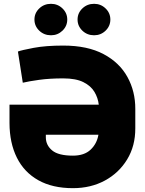

<svg xmlns="http://www.w3.org/2000/svg" viewBox="-20 -976 759 1006"><path d="M311.1 -737.2Q438.6 -737.2 522.4 -692.6Q606.2 -648.1 647.7 -572.6Q689.3 -497.2 688.9 -404.8V-304Q689.3 -211.6 646.3 -140.8Q603.3 -70 529.5 -30Q455.6 9.9 362.2 9.9Q254.6 9.9 180.6 -31.8Q106.5 -73.5 68.4 -150Q30.2 -226.6 29.8 -331V-427.6H497.5Q493.6 -462.7 475 -494.3Q456.3 -525.9 416.9 -545.6Q377.5 -565.3 311.1 -565.3Q240.1 -565.3 185.4 -557.7Q130.7 -550.1 99.4 -542.6L73.9 -706Q93.4 -713.4 156.6 -725.3Q219.8 -737.2 311.1 -737.2ZM495.7 -269.9H220.2V-255.7Q220.5 -215.2 253.2 -187.9Q285.9 -160.5 362.2 -160.5Q421.5 -160.5 454.5 -191.6Q487.6 -222.7 495.7 -269.9ZM247.2 -791.2Q210.9 -791.2 185.7 -815.3Q160.5 -839.5 160.5 -873.6Q160.5 -907.7 185.7 -931.8Q210.9 -956 247.2 -956Q282.3 -956 307.4 -931.8Q332.4 -907.7 332.4 -873.6Q332.4 -839.5 307.4 -815.3Q282.3 -791.2 247.2 -791.2ZM473 -791.2Q436.8 -791.2 411.6 -815.3Q386.4 -839.5 386.4 -873.6Q386.4 -907.7 411.6 -931.8Q436.8 -956 473 -956Q508.2 -956 533.2 -931.8Q558.2 -907.7 558.2 -873.6Q558.2 -839.5 533.2 -815.3Q508.2 -791.2 473 -791.2Z"/></svg>

Font: Inter UI Black
Style: Regular
Weight: 900
Designer: Rasmus Andersson
Foundry: rsms
Version: 3.2;8d6f07862